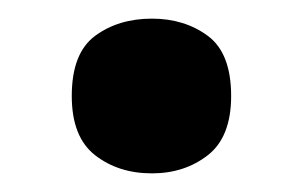

<svg xmlns="http://www.w3.org/2000/svg" viewBox="-20 -455 325 206"><path d="M57 -352Q57 -398 82 -416.5Q107 -435 143 -435Q178 -435 203 -416.5Q228 -398 228 -352Q228 -308 203 -288.5Q178 -269 143 -269Q107 -269 82 -288.5Q57 -308 57 -352Z"/></svg>

Font: Noto Sans Thai
Style: Bold
Weight: 700
Designer: Monotype Design Team
Foundry: Monotype Imaging Inc.
Version: Version 2.001